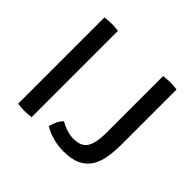

<svg xmlns="http://www.w3.org/2000/svg" viewBox="-166 -876 1075 1075"><g transform="rotate(45 371.5 -338.5)"><path d="M93.8 -683Q105.5 -685.2 120.2 -686.1Q134.8 -687.1 146.6 -687.1Q159.4 -687.1 173.6 -686.1Q187.9 -685.2 200.5 -683V0Q187.9 2.2 173.6 3.1Q159.4 4.1 146.6 4.1Q134.8 4.1 120.2 3.1Q105.5 2.2 93.8 0ZM344.3 -111.8Q366.6 -98.3 395.2 -88.9Q423.7 -79.5 451.4 -79.5Q512.7 -79.5 535.5 -116.5Q558.3 -153.6 558.3 -233.5V-683Q570.4 -685.2 585.3 -686.1Q600.1 -687.1 612.1 -687.1Q624.2 -687.1 638.5 -686.1Q652.8 -685.2 664.7 -683V-248.5Q664.7 -193.7 657 -146.7Q649.2 -99.6 627.6 -64.4Q605.9 -29.2 565.5 -9.6Q525.1 10 460.1 10Q421.5 10 379.3 -0.9Q337.1 -11.8 304.5 -32.1Q308.6 -54 318.7 -74.8Q328.8 -95.5 344.3 -111.8Z"/></g></svg>

Font: Signika SC
Style: Regular
Weight: 300
Designer: Anna Giedryś
Foundry: Anna Giedryś
Version: Version 2.000